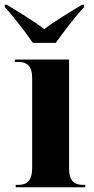

<svg xmlns="http://www.w3.org/2000/svg" viewBox="-54 -786 395 806"><path d="M84 -606H180C212 -651 263 -718 299 -756V-766H290C247 -740 177 -698 132 -664C87 -698 18 -740 -25 -766H-34V-756C2 -718 53 -651 84 -606ZM12 0H304V-10H294C260 -10 236 -24 236 -80V-536H8V-526H23C56 -526 81 -512 81 -459V-82C81 -25 58 -10 23 -10H12Z"/></svg>

Font: Noto Serif Display Condensed ExtraBold
Style: Regular
Weight: 800
Width: 3
Designer: Monotype Design Team
Foundry: Monotype Imaging Inc.
Version: Version 2.009